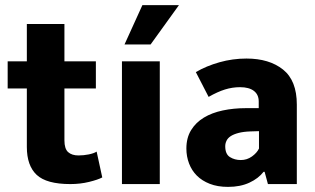

<svg xmlns="http://www.w3.org/2000/svg" viewBox="-20 -720 1231 751"><path d="M355 -374H232V-171Q232 -138 246.5 -125Q261 -112 287 -112Q307 -112 327 -116Q347 -120 358 -127L380 -26Q363 -17 328.5 -8.5Q294 0 255 0Q162 0 123.5 -36Q85 -72 85 -145V-374H10V-480H85V-626H232V-480H355Z M457 0V-480H605V0ZM569 -546H467L537 -700H680Z M746 -438Q787 -462 838.5 -476.5Q890 -491 944 -491Q1033 -491 1087 -448Q1141 -405 1141 -311V0H1028L1015 -48H1011Q991 -22 955.5 -5.5Q920 11 872 11Q831 11 800.5 -1Q770 -13 750 -33Q730 -53 719.5 -80.5Q709 -108 709 -139Q709 -181 727.5 -211Q746 -241 777.5 -260Q809 -279 851.5 -288Q894 -297 942 -297H992V-323Q992 -350 973 -364.5Q954 -379 919 -379Q889 -379 860 -370Q831 -361 796 -341ZM993 -207 960 -206Q932 -205 913 -200Q894 -195 882.5 -187.5Q871 -180 866 -169.5Q861 -159 861 -148Q861 -117 879.5 -105.5Q898 -94 922 -94Q946 -94 965.5 -108Q985 -122 993 -139Z"/></svg>

Font: Mukta Vaani ExtraBold
Style: Regular
Weight: 800
Designer: Noopur Datye, Girish Dalvi, Yashodeep Gholap, Pallavi Karambelkar
Foundry: Ek Type
Version: Version 2.538;PS 1.000;hotconv 16.6.51;makeotf.lib2.5.65220;